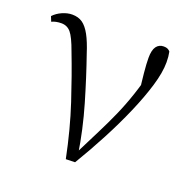

<svg xmlns="http://www.w3.org/2000/svg" viewBox="-100 -621 725 727"><g transform="rotate(20 262.5 -258.0)"><path d="M238 6Q215 -107 183 -204Q151 -301 119 -384Q100 -437 85 -454.5Q70 -472 47 -472Q24 -472 8 -464L0 -484Q14 -499 34.5 -508Q55 -517 74 -517Q99 -517 116 -505Q133 -493 147.5 -466.5Q162 -440 176 -396Q205 -313 233 -217.5Q261 -122 276 -24H263L269 -34Q296 -88 319 -133.5Q342 -179 361.5 -223Q381 -267 397.5 -316.5Q414 -366 429 -427L415 -311Q408 -366 404.5 -402Q401 -438 401 -462Q401 -493 411.5 -507.5Q422 -522 441 -522Q451 -522 457 -519Q463 -516 467 -511Q469 -501 470 -491Q471 -481 471 -469Q471 -428 454.5 -373Q438 -318 410.5 -254.5Q383 -191 348 -124.5Q313 -58 275 5Z"/></g></svg>

Font: Noto Serif SC
Style: Regular
Weight: 200
Designer: Ryoko NISHIZUKA 西塚涼子 (kana & ideographs); Frank Grießhammer (Latin, Greek & Cyrillic); Wenlong ZHANG 张文龙 (bopomofo); San
Foundry: Adobe
Version: Version 2.001;hotconv 1.1.0;makeotfexe 2.6.0